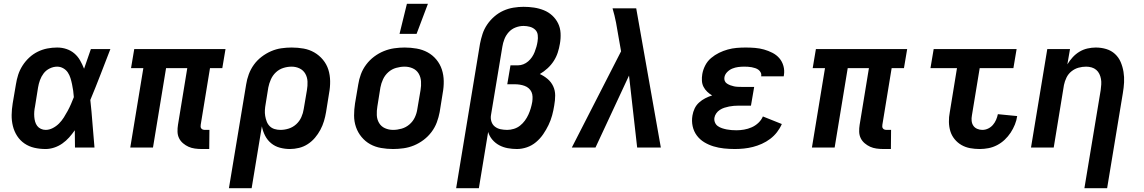

<svg xmlns="http://www.w3.org/2000/svg" viewBox="-20 -779 6040 1014"><path d="M221 8Q190 8 161.5 1.5Q133 -5 109.5 -21Q86 -37 70.5 -61Q55 -85 48 -113.5Q41 -142 41.5 -172Q42 -202 47 -233L64 -333Q68 -359 76 -384Q84 -409 99 -432.5Q114 -456 134.5 -475Q155 -494 179.5 -506Q204 -518 230 -523Q256 -528 282 -528Q308 -528 331.5 -520Q355 -512 373 -496.5Q391 -481 403 -460Q415 -439 424 -416Q433 -442 442 -468Q451 -494 460 -520H563Q537 -453 511 -385.5Q485 -318 457 -251Q464 -188 468.5 -125.5Q473 -63 479 0H376Q376 -23 375.5 -45.5Q375 -68 375 -91Q361 -71 345 -53Q329 -35 309 -21Q289 -7 266 0.5Q243 8 221 8ZM221 -93Q240 -93 258.5 -102.5Q277 -112 291.5 -126.5Q306 -141 317 -158.5Q328 -176 337.5 -193.5Q347 -211 355 -229.5Q363 -248 370 -266Q369 -283 366.5 -300Q364 -317 360.5 -334Q357 -351 352 -367Q347 -383 338 -396.5Q329 -410 314 -418.5Q299 -427 282 -427Q262 -427 242.5 -417.5Q223 -408 210.5 -391.5Q198 -375 191 -355.5Q184 -336 181 -317L165 -217Q162 -203 161 -189.5Q160 -176 161 -162.5Q162 -149 165.5 -136.5Q169 -124 176.5 -114Q184 -104 196 -98.5Q208 -93 221 -93Z M1085 8H1046Q1027 8 1009 5.5Q991 3 975.5 -4Q960 -11 946.5 -22.5Q933 -34 925.5 -49.5Q918 -65 917.5 -83.5Q917 -102 920 -120L969 -419H857L788 0H668L737 -419H672L689 -520H1171L1154 -419H1089L1040 -120Q1039 -115 1039.5 -109.5Q1040 -104 1043.5 -100Q1047 -96 1052 -94.5Q1057 -93 1063 -93H1086Z M1189 215 1280 -333Q1284 -360 1294 -387Q1304 -414 1321 -437.5Q1338 -461 1361.5 -479Q1385 -497 1411.5 -508.5Q1438 -520 1465.5 -524Q1493 -528 1520 -528Q1553 -528 1583.5 -522.5Q1614 -517 1640 -502Q1666 -487 1685.5 -463.5Q1705 -440 1714 -411.5Q1723 -383 1723.5 -351Q1724 -319 1718 -287L1702 -187Q1698 -163 1691 -139.5Q1684 -116 1672 -93.5Q1660 -71 1643.5 -51.5Q1627 -32 1605.5 -18Q1584 -4 1559.5 2Q1535 8 1511 8Q1484 8 1458 1Q1432 -6 1412 -22.5Q1392 -39 1380 -62.5Q1368 -86 1363 -112L1309 215ZM1461 -93Q1483 -93 1505 -100Q1527 -107 1544.5 -123Q1562 -139 1571.5 -160.5Q1581 -182 1584 -203L1601 -303Q1605 -326 1604 -348.5Q1603 -371 1592.5 -389.5Q1582 -408 1562.5 -417.5Q1543 -427 1520 -427Q1498 -427 1476 -420Q1454 -413 1437 -397Q1420 -381 1410.5 -359.5Q1401 -338 1397 -317L1383 -230Q1380 -214 1379 -198Q1378 -182 1380.5 -167Q1383 -152 1388.5 -137.5Q1394 -123 1404.5 -112.5Q1415 -102 1430 -97.5Q1445 -93 1461 -93Z M2056 8Q2024 8 1992.5 2.5Q1961 -3 1935 -17.5Q1909 -32 1889.5 -55.5Q1870 -79 1860 -108Q1850 -137 1850 -169Q1850 -201 1855 -233L1872 -333Q1876 -360 1886 -387Q1896 -414 1914 -438Q1932 -462 1956 -480Q1980 -498 2007 -509Q2034 -520 2062 -524Q2090 -528 2117 -528Q2149 -528 2180.5 -522.5Q2212 -517 2238.5 -502.5Q2265 -488 2284.5 -464.5Q2304 -441 2313.5 -412Q2323 -383 2323.5 -351Q2324 -319 2318 -287L2302 -187Q2297 -160 2287 -133Q2277 -106 2259 -82Q2241 -58 2217 -40Q2193 -22 2166.5 -11Q2140 0 2111.5 4Q2083 8 2056 8ZM2056 -93Q2078 -93 2101 -99.5Q2124 -106 2142.5 -122Q2161 -138 2171 -159.5Q2181 -181 2184 -203L2201 -303Q2205 -326 2203.5 -349Q2202 -372 2191 -390.5Q2180 -409 2160 -418Q2140 -427 2117 -427Q2095 -427 2072 -420.5Q2049 -414 2031 -398Q2013 -382 2003 -360.5Q1993 -339 1989 -317L1973 -217Q1969 -194 1970 -171Q1971 -148 1982 -129.5Q1993 -111 2013 -102Q2033 -93 2056 -93ZM2090 -600 2129 -759H2240L2180 -600Z M2389 215 2515 -548Q2520 -574 2528.5 -600Q2537 -626 2553 -649.5Q2569 -673 2591 -692Q2613 -711 2638.5 -722.5Q2664 -734 2691.5 -738.5Q2719 -743 2745 -743Q2773 -743 2800 -739Q2827 -735 2852 -725Q2877 -715 2896.5 -697Q2916 -679 2927.5 -655.5Q2939 -632 2940.5 -604Q2942 -576 2937 -548Q2933 -524 2925.5 -501Q2918 -478 2904.5 -457Q2891 -436 2872 -418.5Q2853 -401 2831 -388Q2853 -378 2872 -362Q2891 -346 2901.5 -323.5Q2912 -301 2912 -275Q2912 -249 2907 -222Q2903 -196 2896 -170Q2889 -144 2877 -119Q2865 -94 2849 -70.5Q2833 -47 2811 -28.5Q2789 -10 2762.5 -1Q2736 8 2710 8Q2685 8 2661 3.5Q2637 -1 2616.5 -12Q2596 -23 2580.5 -41Q2565 -59 2558 -82L2509 215ZM2659 -93Q2676 -93 2694 -98.5Q2712 -104 2726.5 -115.5Q2741 -127 2752 -142Q2763 -157 2770.5 -173.5Q2778 -190 2783 -207Q2788 -224 2791 -241Q2793 -255 2792.5 -268.5Q2792 -282 2787 -293Q2782 -304 2772.5 -312.5Q2763 -321 2750.5 -325.5Q2738 -330 2725 -332Q2712 -334 2699 -334H2659L2676 -434H2716Q2730 -434 2744 -439.5Q2758 -445 2769.5 -455Q2781 -465 2789.5 -477.5Q2798 -490 2803.5 -504Q2809 -518 2813 -532Q2817 -546 2819 -560Q2822 -577 2820 -594Q2818 -611 2806.5 -622Q2795 -633 2778.5 -637.5Q2762 -642 2745 -642Q2724 -642 2703 -634Q2682 -626 2667 -609.5Q2652 -593 2644 -572.5Q2636 -552 2633 -532L2573 -171Q2570 -153 2575.5 -136.5Q2581 -120 2594 -110Q2607 -100 2624 -96.5Q2641 -93 2659 -93Z M3000 0 3260 -508 3247 -582Q3241 -621 3233.5 -659.5Q3226 -698 3215 -735H3340L3470 0H3345L3302 -380L3125 0Z M3861 8Q3832 8 3803.5 5Q3775 2 3748.5 -6Q3722 -14 3699 -28Q3676 -42 3660 -63.5Q3644 -85 3638 -112.5Q3632 -140 3637 -169Q3640 -188 3648.5 -206Q3657 -224 3672 -237.5Q3687 -251 3704.5 -260Q3722 -269 3741 -275Q3727 -283 3715 -294.5Q3703 -306 3695.5 -320.5Q3688 -335 3687 -352.5Q3686 -370 3689 -388Q3693 -411 3704.5 -433.5Q3716 -456 3735.5 -472.5Q3755 -489 3777.5 -500Q3800 -511 3823.5 -517.5Q3847 -524 3870.5 -526Q3894 -528 3918 -528Q3943 -528 3967.5 -526Q3992 -524 4015 -517.5Q4038 -511 4059.5 -500Q4081 -489 4096 -471.5Q4111 -454 4117.5 -430.5Q4124 -407 4120 -382L4119 -376H4000V-377Q4002 -387 3997.5 -396Q3993 -405 3985.5 -410.5Q3978 -416 3969 -419Q3960 -422 3950 -424Q3940 -426 3929.5 -426.5Q3919 -427 3909 -427Q3894 -427 3878.5 -425Q3863 -423 3848 -417Q3833 -411 3821 -399Q3809 -387 3806 -372Q3804 -361 3807.5 -352Q3811 -343 3819.5 -337.5Q3828 -332 3837.5 -328.5Q3847 -325 3856.5 -323Q3866 -321 3876.5 -320.5Q3887 -320 3897 -320H3963L3946 -221H3880Q3868 -221 3855.5 -220Q3843 -219 3830.5 -216.5Q3818 -214 3805.5 -210Q3793 -206 3781.5 -198.5Q3770 -191 3762.5 -180Q3755 -169 3753 -157Q3751 -144 3756 -132Q3761 -120 3771 -113Q3781 -106 3793 -102Q3805 -98 3817.5 -95.5Q3830 -93 3843 -92Q3856 -91 3870 -91Q3889 -91 3909.5 -94.5Q3930 -98 3949.5 -106.5Q3969 -115 3985 -130Q4001 -145 4009 -164L4109 -124Q4099 -101 4083.5 -81Q4068 -61 4047.5 -45.5Q4027 -30 4003.5 -19.5Q3980 -9 3956.5 -3Q3933 3 3908.5 5.5Q3884 8 3861 8Z M4685 8H4646Q4627 8 4609 5.5Q4591 3 4575.5 -4Q4560 -11 4546.5 -22.5Q4533 -34 4525.5 -49.5Q4518 -65 4517.5 -83.5Q4517 -102 4520 -120L4569 -419H4457L4388 0H4268L4337 -419H4272L4289 -520H4771L4754 -419H4689L4640 -120Q4639 -115 4639.5 -109.5Q4640 -104 4643.5 -100Q4647 -96 4652 -94.5Q4657 -93 4663 -93H4686Z M5154 8Q5128 8 5103.5 3.5Q5079 -1 5058 -13Q5037 -25 5021.5 -44Q5006 -63 4999 -86Q4992 -109 4991.5 -135Q4991 -161 4996 -186L5034 -419H4894L4911 -520H5349L5332 -419H5154L5113 -170Q5110 -155 5111.5 -140.5Q5113 -126 5120.5 -115Q5128 -104 5141 -98.5Q5154 -93 5168 -93Q5184 -93 5198.5 -100Q5213 -107 5223.5 -119Q5234 -131 5240.5 -146Q5247 -161 5250 -176L5352 -166Q5349 -144 5340 -121.5Q5331 -99 5317.5 -78.5Q5304 -58 5286 -41Q5268 -24 5246 -12.5Q5224 -1 5200.5 3.5Q5177 8 5154 8Z M5827 215H5707L5793 -303Q5795 -318 5796 -333Q5797 -348 5794.5 -362Q5792 -376 5786 -388.5Q5780 -401 5769.5 -410Q5759 -419 5745 -423Q5731 -427 5716 -427Q5696 -427 5676 -421.5Q5656 -416 5639 -402.5Q5622 -389 5612.5 -369.5Q5603 -350 5599 -330L5545 0H5425L5511 -520H5631L5617 -439Q5629 -459 5645 -476.5Q5661 -494 5681 -506Q5701 -518 5723.5 -523Q5746 -528 5767 -528Q5796 -528 5822.5 -520Q5849 -512 5868.5 -494Q5888 -476 5898.5 -451.5Q5909 -427 5913.5 -399.5Q5918 -372 5916.5 -344Q5915 -316 5910 -287Z"/></svg>

Font: Iosevka Extended
Style: Bold Italic
Weight: 700
Width: 7
Italic angle: -9°
Monospace: yes
Designer: Belleve Invis
Foundry: Belleve Invis
Version: Version 32.5.0; ttfautohint (v1.8.4)